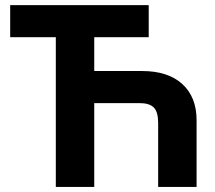

<svg xmlns="http://www.w3.org/2000/svg" viewBox="-20 -734 845 754"><path d="M601.1 0V-251Q601.1 -294.4 584 -311.8Q566.9 -329.1 527.8 -329.1H350.1V0H199.2V-587.9H20V-713.9H564V-587.9H350.1V-455.1H538.1Q639.6 -455.1 695.8 -404.1Q752 -353 752 -262.2V0Z"/></svg>

Font: NotoSans-Bold
Style: Bold
Weight: 700
Designer: Monotype Design team
Foundry: Monotype Imaging Inc.
Version: Version 1.04